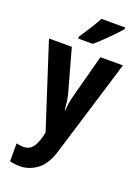

<svg xmlns="http://www.w3.org/2000/svg" viewBox="-183 -843 846 1161"><g transform="rotate(20 240.0 -263.0)"><path d="M2 -546H149L225 -272Q231 -247 234.5 -221.5Q238 -196 240 -170H243Q245 -196 248.5 -219Q252 -242 260 -272L333 -546H478L289 72Q262 164 210.5 202Q159 240 102 240Q82 240 66 238Q50 236 35 232V117Q58 123 81 123Q115 123 135.5 100Q156 77 171 23L177 -5ZM413 -756Q398 -738 371.5 -710.5Q345 -683 315.5 -654.5Q286 -626 262 -606H168V-619Q193 -655 217.5 -694Q242 -733 260 -766H413Z"/></g></svg>

Font: Noto Sans Gurmukhi UI Condensed
Style: Bold
Weight: 700
Width: 3
Designer: Jelle Bosma - Monotype Design Team
Foundry: Monotype Imaging Inc.
Version: Version 2.004; ttfautohint (v1.8.4.7-5d5b)